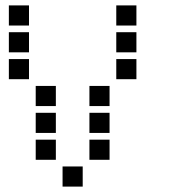

<svg xmlns="http://www.w3.org/2000/svg" viewBox="-20 -708 640 715"><path d="M14 -688Q13 -688 13 -688Q13 -688 13 -687V-614Q13 -613 13 -613Q13 -613 14 -613H87Q88 -613 88 -613Q88 -613 88 -614V-687Q88 -688 88 -688Q88 -688 87 -688ZM414 -688Q413 -688 413 -688Q413 -688 413 -687V-614Q413 -613 413 -613Q413 -613 414 -613H487Q488 -613 488 -613Q488 -613 488 -614V-687Q488 -688 488 -688Q488 -688 487 -688ZM14 -588Q13 -588 13 -588Q13 -588 13 -587V-514Q13 -513 13 -513Q13 -513 14 -513H87Q88 -513 88 -513Q88 -513 88 -514V-587Q88 -588 88 -588Q88 -588 87 -588ZM414 -588Q413 -588 413 -588Q413 -588 413 -587V-514Q413 -513 413 -513Q413 -513 414 -513H487Q488 -513 488 -513Q488 -513 488 -514V-587Q488 -588 488 -588Q488 -588 487 -588ZM14 -488Q13 -488 13 -488Q13 -488 13 -487V-414Q13 -413 13 -413Q13 -413 14 -413H87Q88 -413 88 -413Q88 -413 88 -414V-487Q88 -488 88 -488Q88 -488 87 -488ZM414 -488Q413 -488 413 -488Q413 -488 413 -487V-414Q413 -413 413 -413Q413 -413 414 -413H487Q488 -413 488 -413Q488 -413 488 -414V-487Q488 -488 488 -488Q488 -488 487 -488ZM114 -388Q113 -388 113 -388Q113 -388 113 -387V-314Q113 -313 113 -313Q113 -313 114 -313H187Q188 -313 188 -313Q188 -313 188 -314V-387Q188 -388 188 -388Q188 -388 187 -388ZM314 -388Q313 -388 313 -388Q313 -388 313 -387V-314Q313 -313 313 -313Q313 -313 314 -313H387Q388 -313 388 -313Q388 -313 388 -314V-387Q388 -388 388 -388Q388 -388 387 -388ZM114 -288Q113 -288 113 -288Q113 -288 113 -287V-214Q113 -213 113 -213Q113 -213 114 -213H187Q188 -213 188 -213Q188 -213 188 -214V-287Q188 -288 188 -288Q188 -288 187 -288ZM314 -288Q313 -288 313 -288Q313 -288 313 -287V-214Q313 -213 313 -213Q313 -213 314 -213H387Q388 -213 388 -213Q388 -213 388 -214V-287Q388 -288 388 -288Q388 -288 387 -288ZM114 -188Q113 -188 113 -188Q113 -188 113 -187V-114Q113 -113 113 -113Q113 -113 114 -113H187Q188 -113 188 -113Q188 -113 188 -114V-187Q188 -188 188 -188Q188 -188 187 -188ZM314 -188Q313 -188 313 -188Q313 -188 313 -187V-114Q313 -113 313 -113Q313 -113 314 -113H387Q388 -113 388 -113Q388 -113 388 -114V-187Q388 -188 388 -188Q388 -188 387 -188ZM214 -88Q213 -88 213 -88Q213 -88 213 -87V-14Q213 -13 213 -13Q213 -13 214 -13H287Q288 -13 288 -13Q288 -13 288 -14V-87Q288 -88 288 -88Q288 -88 287 -88Z"/></svg>

Font: Doto
Style: Bold
Weight: 700
Monospace: yes
Version: Version 1.000